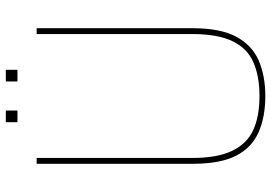

<svg xmlns="http://www.w3.org/2000/svg" viewBox="-156 -770 932 660"><g transform="rotate(-90 310.0 -440.0)"><path d="M400 -846ZM260 -846H220V-886H260ZM400 -846H360V-886H400ZM310 6Q237 6 184.5 -17.5Q132 -41 104.5 -95Q77 -149 77 -243V-780H97V-246Q97 -159 121.5 -108Q146 -57 193 -35.5Q240 -14 310 -14Q378 -14 426 -35Q474 -56 498.5 -107Q523 -158 523 -246V-780H543V-243Q543 -148 513.5 -93.5Q484 -39 431.5 -16.5Q379 6 310 6Z"/></g></svg>

Font: Tanohe Sans Thin
Style: Regular
Weight: 100
Designer: Village Type and Design LLC & Cristiano Sobral
Foundry: Cooper Hewitt Smithsonian Design Museum
Version: Version 1.00;September 29, 2021;FontCreator 13.0.0.2655 64-b